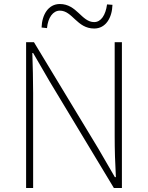

<svg xmlns="http://www.w3.org/2000/svg" viewBox="-20 -936 736 956"><path d="M110 0H145V-473C145 -542 143 -604 141 -672H145L228 -529L547 0H587V-726H551V-259C551 -191 553 -124 557 -54H552L469 -197L149 -726H110ZM449 -794C507 -794 538 -848 540 -912L513 -914C506 -861 483 -826 449 -826C386 -826 363 -916 278 -916C220 -916 189 -862 187 -799L214 -796C219 -849 244 -883 278 -883C341 -883 363 -794 449 -794Z"/></svg>

Font: Noto Sans CJK SC Thin
Style: Regular
Weight: 100
Designer: Ryoko NISHIZUKA 西塚涼子 (kana, bopomofo & ideographs); Paul D. Hunt (Latin, Greek & Cyrillic); Sandoll Communications 산돌커뮤니
Foundry: Adobe
Version: Version 2.004;hotconv 1.0.118;makeotfexe 2.5.65603